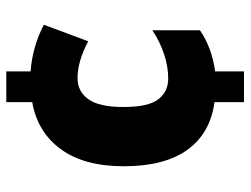

<svg xmlns="http://www.w3.org/2000/svg" viewBox="-110 -654 774 593"><g transform="rotate(-90 276.5 -357.0)"><path d="M353 -649Q431 -643 497 -608L446 -471Q416 -487 387.5 -495.5Q359 -504 332 -504Q291 -504 267 -470.5Q243 -437 243 -362Q243 -286 266.5 -255Q290 -224 331 -224Q368 -224 407 -237Q446 -250 480 -273V-126Q454 -108 422 -96Q390 -84 353 -79V10H258V-81Q162 -94 111 -164.5Q60 -235 60 -361Q60 -484 113 -556Q166 -628 258 -644V-724H353Z"/></g></svg>

Font: Noto Sans Myanmar SemiCondensed Black
Style: Regular
Weight: 900
Width: 4
Designer: Monotype Design Team
Foundry: Monotype Imaging Inc.
Version: Version 2.107; ttfautohint (v1.8.4.7-5d5b)